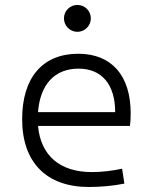

<svg xmlns="http://www.w3.org/2000/svg" viewBox="-20 -744 626 774"><path d="M338.4 9.8C384.8 9.8 436 5.4 481.4 -3.9L472.2 -64C432.6 -55.2 388.7 -50.3 350.1 -50.3C221.2 -50.3 144 -117.2 133.3 -236.3H503.9C505.9 -250 506.8 -268.1 506.8 -287.1C506.8 -440.4 429.2 -527.3 295.4 -527.3C151.9 -527.3 69.3 -431.2 69.3 -263.7C69.3 -89.4 167 9.8 338.4 9.8ZM133.3 -292C141.6 -403.3 200.2 -467.3 296.4 -467.3C390.1 -467.3 444.3 -403.8 444.3 -292ZM292 -615.7C321.8 -615.7 346.2 -640.1 346.2 -669.9C346.2 -700.2 321.8 -724.1 292 -724.1C262.2 -724.1 237.8 -700.2 237.8 -669.9C237.8 -640.1 262.2 -615.7 292 -615.7Z"/></svg>

Font: Cascadia Code Light
Style: Regular
Weight: 300
Monospace: yes
Designer: Aaron Bell
Foundry: Saja Typeworks
Version: Version 2404.023